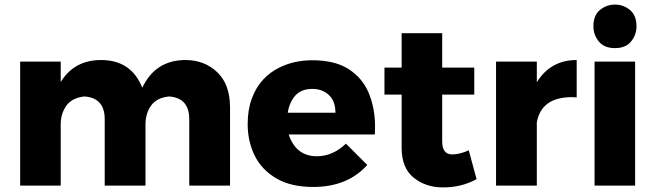

<svg xmlns="http://www.w3.org/2000/svg" viewBox="-20 -810 2860 838"><path d="M984 0H806V-290Q806 -383 717 -389Q663 -383 639 -348.5Q615 -314 615 -267V0H437V-290Q437 -383 348 -389Q294 -383 269.5 -348.5Q245 -314 245 -267V0H68V-541H245V-452Q304 -548 421 -548Q553 -548 601 -427Q658 -548 790 -548Q872 -548 928 -495Q984 -442 984 -341Z M1347 6Q1252 6 1188.5 -30Q1122 -68.5 1091.5 -131Q1061 -193.5 1061 -268Q1061 -331 1078.8 -379.2Q1096.5 -427.5 1127.5 -461.5Q1158.5 -495.5 1200 -515.5Q1264 -547 1343 -547Q1440 -547 1500 -509.5Q1562 -470 1589.5 -403.8Q1617 -337.5 1617 -256L1616 -223H1240Q1272 -128 1363 -128Q1432 -128 1490 -183L1583 -90Q1497 6 1347 6ZM1444 -318Q1444 -369.5 1415 -395.8Q1386 -422 1344 -422Q1295 -422 1269 -393Q1243 -364 1236 -318Z M1914 8Q1838 8 1785.5 -34.5Q1733 -77 1733 -165V-397H1658V-515H1733V-665H1910V-515H2050V-397H1910V-193Q1910 -136 1954 -136Q1986 -136 2026 -154L2060 -28Q1994 8 1914 8Z M2323 0H2145V-541H2323V-451Q2383 -548 2497 -548V-385L2476 -386Q2343 -386 2323 -276Z M2664 -600Q2617 -600 2593.5 -629Q2570 -658 2570 -695Q2570 -743 2598.5 -766.5Q2627 -790 2664 -790Q2701 -790 2729.5 -766.5Q2758 -743 2758 -695Q2758 -658 2734.5 -629Q2711 -600 2664 -600ZM2752 0H2575V-541H2752Z"/></svg>

Font: Argentum Novus
Style: Bold
Weight: 700
Designer: Julieta Ulanovsky (font) & Cristiano Sobral (main changes)
Foundry: Julieta Ulanovsky (font) & Cristiano Sobral (main changes)
Version: Version 3.00;November 27, 2020;FontCreator 13.0.0.2655 64-bi